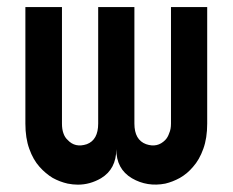

<svg xmlns="http://www.w3.org/2000/svg" viewBox="-20 -500 640 528"><path d="M49.8 -480.5Q49.8 -373 49.8 -160.2Q49.8 -120.1 60.5 -90.8Q71.3 -60.5 88.9 -41Q105.5 -22.5 125 -10.7Q144.5 0 166 4.9Q180.7 7.8 194.3 7.8Q227.5 7.8 257.8 -9.8Q299.8 -35.2 299.8 -89.8Q299.8 -35.2 342.8 -9.8Q384.8 14.6 434.6 4.9Q455.1 0 474.6 -10.7Q495.1 -22.5 510.7 -41Q528.3 -60.5 539.1 -90.8Q549.8 -120.1 549.8 -160.2Q549.8 -266.6 549.8 -480.5Q516.6 -480.5 450.2 -480.5Q450.2 -373 450.2 -160.2Q450.2 -144.5 445.3 -133.8Q441.4 -122.1 434.6 -115.2Q413.1 -92.8 381.8 -103.5Q349.6 -115.2 349.6 -160.2Q349.6 -266.6 349.6 -480.5Q316.4 -480.5 250 -480.5Q250 -373 250 -160.2Q250 -115.2 218.8 -103.5Q186.5 -92.8 166 -115.2Q158.2 -122.1 154.3 -133.8Q150.4 -144.5 150.4 -160.2Q150.4 -266.6 150.4 -480.5Q117.2 -480.5 49.8 -480.5Z"/></svg>

Font: Alibu-Mazigh Belkasim 1
Style: Bold
Weight: 400
Designer: Mazigh Moubarik Belkasim
Version: Version 1.0